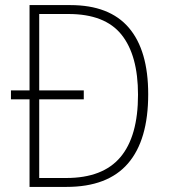

<svg xmlns="http://www.w3.org/2000/svg" viewBox="-20 -734 662 754"><path d="M256 -714Q410 -714 486 -625Q562 -536 562 -364Q562 -184 482.5 -92Q403 0 241 0H96V-344H23V-379H96V-714ZM249 -679H134V-379H309V-344H134V-35H240Q384 -35 453 -117Q522 -199 522 -362Q522 -517 457 -598Q392 -679 249 -679Z"/></svg>

Font: Noto Sans Arabic SemCond ExtLt
Style: Regular
Weight: 200
Width: 4
Designer: Monotype Design Team, Nadine Chahine, Nizar Qandah and Khaled Hosny
Foundry: Monotype Imaging Inc.
Version: Version 2.012; ttfautohint (v1.8.4.7-5d5b)